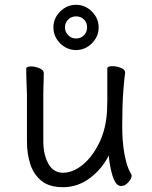

<svg xmlns="http://www.w3.org/2000/svg" viewBox="-20 -760 630 798"><path d="M390 -646Q390 -608 362 -580Q334 -552 296 -552Q258 -552 230 -580Q202 -608 202 -646Q202 -684 230 -712Q258 -740 296 -740Q334 -740 362 -712Q390 -684 390 -646ZM342 -646Q342 -666 329 -679Q316 -692 296 -692Q277 -692 263.5 -679Q250 -666 250 -646Q250 -627 263.5 -613.5Q277 -600 296 -600Q316 -600 329 -613.5Q342 -627 342 -646ZM500 -457Q497 -439 492.5 -381Q488 -323 488 -237Q488 -229 488.5 -205.5Q489 -182 492.5 -151Q496 -120 504 -89Q512 -58 526 -35Q527 -33 527 -29Q527 -18 513.5 -2.5Q500 13 483 13Q470 13 461 -0.5Q452 -14 446 -35Q440 -56 436.5 -77.5Q433 -99 432 -114Q405 -59 354.5 -20.5Q304 18 242 18Q184 18 151.5 -9Q119 -36 105.5 -79Q92 -122 92 -171V-368Q92 -374 91 -395Q90 -416 89.5 -439.5Q89 -463 89 -474Q89 -484 109 -484Q125 -484 143.5 -476.5Q162 -469 162 -456Q162 -448 161.5 -431.5Q161 -415 160.5 -397.5Q160 -380 160 -368V-175Q160 -117 181 -79.5Q202 -42 242 -42Q283 -42 323.5 -75Q364 -108 392.5 -166.5Q421 -225 425 -301Q426 -317 426 -342.5Q426 -368 426 -395V-475Q426 -485 447 -485Q464 -485 482 -478Q500 -471 500 -459Z"/></svg>

Font: QiushuiShotai
Style: Regular
Weight: 600
Designer: Fontworks Inc.
Foundry: Fontworks Inc.
Version: Version 1.250